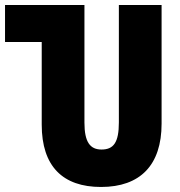

<svg xmlns="http://www.w3.org/2000/svg" viewBox="-30 -734 717 764"><path d="M372 10C528 10 613 -77 613 -242V-714H443V-247C443 -167 422 -139 374 -139C329 -139 306 -168 306 -246V-714H-10V-567H136V-238C136 -72 220 10 372 10Z"/></svg>

Font: Noto Sans Georgian ExtraCondensed Black
Style: Regular
Weight: 900
Width: 2
Designer: Monotype Design Team, Akaki Razmadze
Foundry: Google LLC
Version: Version 2.005